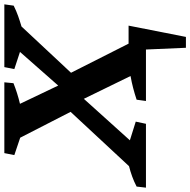

<svg xmlns="http://www.w3.org/2000/svg" viewBox="-53 -676 876 884"><g transform="rotate(-90 385.0 -234.0)"><path d="M-37 0 -32 -43Q-9 -55 14.5 -63.5Q38 -72 62 -78L312 -347L193 -579L113 -606L122 -652H448L444 -610Q399 -592 349 -580L433 -404L588 -580L509 -606L518 -652H807L801 -609Q777 -597 753 -588.5Q729 -580 705 -573L492 -345L626 -80H709L657 184H607L599 0H362L368 -43Q395 -52 422 -59Q449 -66 477 -71L372 -286L181 -74L267 -47L257 0Z"/></g></svg>

Font: Piazzolla SemiBold
Style: Italic
Weight: 600
Italic angle: -11.3°
Designer: Juan Pablo del Peral
Foundry: Huerta Tipografica
Version: Version 1.330